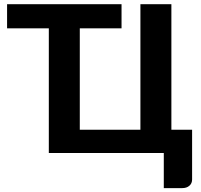

<svg xmlns="http://www.w3.org/2000/svg" viewBox="-20 -746 982 936"><path d="M218 0V-608H14.5V-725.5H572.5V-608H369V-113.5H664.5V-725.5H815.5V-113.5H916.5V129Q916.5 148 903.2 159.5Q890 171 869 171H778.5V0Z"/></svg>

Font: Lato Heavy
Style: Regular
Weight: 800
Designer: Lukasz Dziedzic
Foundry: tyPoland Lukasz Dziedzic
Version: Version 2.007; 2014-02-27